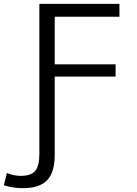

<svg xmlns="http://www.w3.org/2000/svg" viewBox="-120 -750 712 1000"><path d="M165 57Q165 148 125 189Q85 230 -1 230Q-52 230 -100 215L-84 151Q-47 166 -13 166Q41 166 63 140.5Q85 115 85 53V-730H502V-663H165V-415H482V-351H165Z"/></svg>

Font: M PLUS 1p
Style: Regular
Weight: 400
Version: Version 1.062